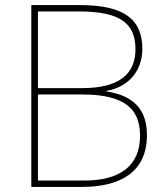

<svg xmlns="http://www.w3.org/2000/svg" viewBox="-20 -800 653 754"><path d="M294 -780H103V-66H303C449 -66 557 -122 557 -269C557 -359 516 -423 398 -441V-443C490 -459 539 -527 539 -608C539 -723 469 -780 294 -780ZM303 -454H129V-755H291C446 -755 512 -712 512 -607C512 -506 444 -454 303 -454ZM129 -429H300C443 -429 530 -391 530 -268C530 -145 447 -91 311 -91H129Z"/></svg>

Font: Noto Sans Malayalam UI Thin
Style: Regular
Weight: 100
Designer: Jelle Bosma - Monotype Design Team
Foundry: Monotype Imaging Inc.
Version: Version 2.104